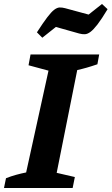

<svg xmlns="http://www.w3.org/2000/svg" viewBox="-32 -942 559 962"><path d="M-12 0 -2 -49Q23 -59 48.5 -66Q74 -73 99 -78L211 -588L111 -615L121 -669H465L456 -620Q427 -610 402.5 -603Q378 -596 355 -591L252 -76L343 -55L332 0ZM180 -753 153 -780Q184 -828 204.5 -855Q225 -882 239.5 -893Q254 -904 266.5 -904.5Q279 -905 294 -901L412 -869L479 -922L507 -896Q477 -846 456.5 -819.5Q436 -793 421 -782Q406 -771 393 -770.5Q380 -770 365 -774L248 -807Z"/></svg>

Font: Piazzolla Thin ExtraBold
Style: Italic
Weight: 800
Italic angle: -11.3°
Version: Version 2.005